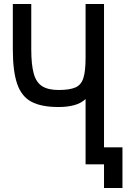

<svg xmlns="http://www.w3.org/2000/svg" viewBox="-20 -820 640 958"><path d="M499 118V0H467V-85H591V118ZM407 0V-326Q385 -305 351 -295.5Q317 -286 272 -286Q186 -286 136.5 -312.5Q87 -339 65.5 -402Q44 -465 44 -574V-800H136V-574Q136 -497 148.5 -452.5Q161 -408 191 -389.5Q221 -371 272 -371Q327 -371 356 -383.5Q385 -396 396 -430.5Q407 -465 407 -532V-800H499V0Z"/></svg>

Font: Victor Mono SemiBold
Style: Regular
Weight: 600
Monospace: yes
Designer: Rune Bjørnerås
Version: Version 1.561;gftools[0.9.30]